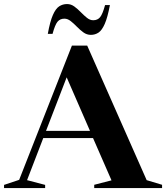

<svg xmlns="http://www.w3.org/2000/svg" viewBox="-32 -952 840 972"><path d="M710.5 -40 788.5 -16.5V0H445V-16.5L532.5 -39L439 -253H187L105 -40L196.5 -16V0H-11.5V-16L65 -41.5L332 -721H409.5ZM201 -289.5H423.5L305.5 -560.5ZM524.5 -926.5Q512.5 -863 498.2 -830.8Q484 -798.5 466.8 -787Q449.5 -775.5 428 -775.5Q407.5 -775.5 390.2 -788Q373 -800.5 357.2 -816.8Q341.5 -833 326 -845.2Q310.5 -857.5 294 -857.5Q272 -857.5 259.2 -842Q246.5 -826.5 234 -780.5H210Q221.5 -844 235.8 -876.2Q250 -908.5 267.8 -920Q285.5 -931.5 307.5 -931.5Q327.5 -931.5 344.5 -919Q361.5 -906.5 377.2 -890.2Q393 -874 408.2 -861.8Q423.5 -849.5 440 -849.5Q462 -849.5 474.8 -865Q487.5 -880.5 500 -926.5Z"/></svg>

Font: Newsreader 72pt SemiBold
Style: Regular
Weight: 600
Designer: Hugues Gentile
Foundry: Production Type
Version: Version 1.003; ttfautohint (v1.8.3)